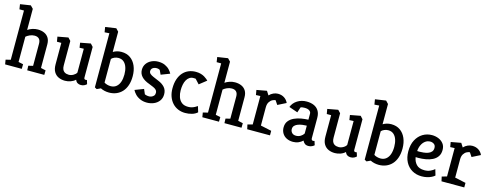

<svg xmlns="http://www.w3.org/2000/svg" viewBox="-24 -1467 5640 2207"><g transform="rotate(15 2795.5 -364.0)"><path d="M35 0 26 -54 84 -68V-654H30L21 -713L145 -732L177 -699V-448Q200 -464 231.5 -474.5Q263 -485 295 -485Q339 -485 372.5 -470Q406 -455 425 -424.5Q444 -394 444 -347V-67L502 -54L501 0H298L296 -54L350 -67V-329Q350 -369 331.5 -388Q313 -407 278 -407Q248 -407 220 -394Q192 -381 177 -367V-67L234 -55L233 0Z M747 4Q705 4 670.5 -11.5Q636 -27 615.5 -61Q595 -95 595 -151V-406H543L533 -464L658 -487L689 -454V-164Q689 -136 696.5 -118Q704 -100 716.5 -90.5Q729 -81 743.5 -77.5Q758 -74 772 -74Q799 -74 825.5 -89Q852 -104 862 -124V-408L812 -406L803 -464L925 -487L955 -454V-90Q955 -77 961 -72.5Q967 -68 974 -68Q980 -68 984.5 -69Q989 -70 990 -70L1004 -24Q998 -17 980 -6.5Q962 4 936 4Q912 4 895 -7Q878 -18 869 -41Q846 -19 813 -7.5Q780 4 747 4Z M1125 2 1100 -12V-656L1044 -652L1034 -713L1162 -732L1193 -699V-458Q1212 -470 1237 -477.5Q1262 -485 1291 -485Q1354 -485 1397.5 -454Q1441 -423 1464 -369.5Q1487 -316 1487 -247Q1487 -186 1471 -139Q1455 -92 1426 -60.5Q1397 -29 1357.5 -12.5Q1318 4 1271 4Q1243 4 1217 -2Q1191 -8 1170 -19ZM1270 -72Q1310 -72 1337 -94Q1364 -116 1377 -154Q1390 -192 1390 -242Q1390 -289 1377.5 -327Q1365 -365 1339.5 -387Q1314 -409 1275 -409Q1252 -409 1229 -399.5Q1206 -390 1193 -375V-94Q1207 -84 1228.5 -78Q1250 -72 1270 -72Z M1722 3Q1676 3 1640 -13Q1604 -29 1581 -53.5Q1558 -78 1547 -101L1651 -141L1676 -83Q1681 -81 1694.5 -77Q1708 -73 1728 -73Q1741 -73 1756.5 -79Q1772 -85 1783 -97.5Q1794 -110 1794 -131Q1794 -153 1780.5 -167Q1767 -181 1744 -190.5Q1721 -200 1694 -211Q1632 -233 1600.5 -267Q1569 -301 1569 -348Q1569 -389 1590.5 -420Q1612 -451 1649 -468.5Q1686 -486 1729 -486Q1776 -486 1809.5 -470.5Q1843 -455 1864.5 -432Q1886 -409 1896 -388L1792 -348L1768 -399Q1765 -401 1755 -405Q1745 -409 1727 -409Q1712 -409 1698 -403.5Q1684 -398 1674.5 -387Q1665 -376 1665 -358Q1665 -339 1679.5 -326Q1694 -313 1721 -301.5Q1748 -290 1783 -275Q1833 -255 1861.5 -222.5Q1890 -190 1890 -140Q1890 -94 1865.5 -61.5Q1841 -29 1802.5 -13Q1764 3 1722 3Z M2177 4Q2131 4 2092 -12.5Q2053 -29 2024.5 -60Q1996 -91 1980 -134.5Q1964 -178 1964 -233Q1964 -295 1980 -342Q1996 -389 2024.5 -421Q2053 -453 2092 -469Q2131 -485 2176 -485Q2210 -485 2235.5 -477.5Q2261 -470 2279.5 -459Q2298 -448 2310 -437.5Q2322 -427 2328 -421L2243 -354L2193 -408L2171 -409Q2142 -410 2121 -396Q2100 -382 2086.5 -357.5Q2073 -333 2067 -301.5Q2061 -270 2061 -235Q2061 -194 2073.5 -156.5Q2086 -119 2114.5 -96Q2143 -73 2192 -73Q2217 -73 2236.5 -79Q2256 -85 2272 -94Q2288 -103 2300 -111L2321 -42Q2295 -18 2256.5 -7Q2218 4 2177 4Z M2382 0 2373 -54 2431 -68V-654H2377L2368 -713L2492 -732L2524 -699V-448Q2547 -464 2578.5 -474.5Q2610 -485 2642 -485Q2686 -485 2719.5 -470Q2753 -455 2772 -424.5Q2791 -394 2791 -347V-67L2849 -54L2848 0H2645L2643 -54L2697 -67V-329Q2697 -369 2678.5 -388Q2660 -407 2625 -407Q2595 -407 2567 -394Q2539 -381 2524 -367V-67L2581 -55L2580 0Z M2916 0 2904 -54 2963 -70V-408L2911 -406L2901 -464L3021 -486L3051 -439Q3072 -462 3099.5 -474Q3127 -486 3153 -486Q3197 -486 3229 -465Q3261 -444 3276 -409L3177 -359L3145 -407Q3130 -407 3109 -396.5Q3088 -386 3072.5 -362Q3057 -338 3057 -298V-82L3187 -54V0Z M3461 4Q3417 4 3384 -12.5Q3351 -29 3332.5 -59.5Q3314 -90 3314 -129Q3314 -176 3338.5 -206.5Q3363 -237 3401.5 -254.5Q3440 -272 3484 -279.5Q3528 -287 3567 -288V-360Q3567 -381 3547.5 -395Q3528 -409 3491 -409Q3480 -409 3466 -407.5Q3452 -406 3443 -401L3422 -337L3318 -373Q3337 -424 3385.5 -454.5Q3434 -485 3495 -485Q3544 -485 3581 -469Q3618 -453 3639 -419.5Q3660 -386 3660 -333V-93Q3660 -81 3665.5 -74Q3671 -67 3681 -67Q3686 -67 3691 -68.5Q3696 -70 3698 -71L3713 -23Q3705 -15 3686.5 -5.5Q3668 4 3645 4Q3616 4 3600 -9Q3584 -22 3575 -42Q3555 -22 3525.5 -9Q3496 4 3461 4ZM3477 -73Q3506 -73 3530.5 -88Q3555 -103 3567 -124V-217Q3545 -217 3518 -213.5Q3491 -210 3466.5 -201.5Q3442 -193 3426 -177Q3410 -161 3410 -135Q3410 -110 3427 -91.5Q3444 -73 3477 -73Z M3958 4Q3916 4 3881.5 -11.5Q3847 -27 3826.5 -61Q3806 -95 3806 -151V-406H3754L3744 -464L3869 -487L3900 -454V-164Q3900 -136 3907.5 -118Q3915 -100 3927.5 -90.5Q3940 -81 3954.5 -77.5Q3969 -74 3983 -74Q4010 -74 4036.5 -89Q4063 -104 4073 -124V-408L4023 -406L4014 -464L4136 -487L4166 -454V-90Q4166 -77 4172 -72.5Q4178 -68 4185 -68Q4191 -68 4195.5 -69Q4200 -70 4201 -70L4215 -24Q4209 -17 4191 -6.5Q4173 4 4147 4Q4123 4 4106 -7Q4089 -18 4080 -41Q4057 -19 4024 -7.5Q3991 4 3958 4Z M4336 2 4311 -12V-656L4255 -652L4245 -713L4373 -732L4404 -699V-458Q4423 -470 4448 -477.5Q4473 -485 4502 -485Q4565 -485 4608.5 -454Q4652 -423 4675 -369.5Q4698 -316 4698 -247Q4698 -186 4682 -139Q4666 -92 4637 -60.5Q4608 -29 4568.5 -12.5Q4529 4 4482 4Q4454 4 4428 -2Q4402 -8 4381 -19ZM4481 -72Q4521 -72 4548 -94Q4575 -116 4588 -154Q4601 -192 4601 -242Q4601 -289 4588.5 -327Q4576 -365 4550.5 -387Q4525 -409 4486 -409Q4463 -409 4440 -399.5Q4417 -390 4404 -375V-94Q4418 -84 4439.5 -78Q4461 -72 4481 -72Z M4992 4Q4927 4 4877 -25Q4827 -54 4798.5 -108Q4770 -162 4770 -236Q4770 -315 4799.5 -370.5Q4829 -426 4878 -455.5Q4927 -485 4987 -485Q5028 -485 5064.5 -470Q5101 -455 5124 -425.5Q5147 -396 5147 -351Q5147 -304 5125.5 -273Q5104 -242 5068 -224Q5032 -206 4988 -198.5Q4944 -191 4899 -191L4869 -192Q4876 -141 4908 -106.5Q4940 -72 5005 -72Q5044 -72 5073.5 -86Q5103 -100 5123 -117L5144 -46Q5130 -33 5107 -21.5Q5084 -10 5054.5 -3Q5025 4 4992 4ZM4868 -264 4893 -263Q4916 -263 4943.5 -266Q4971 -269 4995.5 -277.5Q5020 -286 5035.5 -303.5Q5051 -321 5051 -349Q5051 -380 5031 -394Q5011 -408 4987 -408Q4953 -408 4927 -388.5Q4901 -369 4885.5 -336Q4870 -303 4868 -264Z M5228 0 5216 -54 5275 -70V-408L5223 -406L5213 -464L5333 -486L5363 -439Q5384 -462 5411.5 -474Q5439 -486 5465 -486Q5509 -486 5541 -465Q5573 -444 5588 -409L5489 -359L5457 -407Q5442 -407 5421 -396.5Q5400 -386 5384.5 -362Q5369 -338 5369 -298V-82L5499 -54V0Z"/></g></svg>

Font: Kreon
Style: Regular
Weight: 400
Designer: Julia Petretta
Foundry: Julia Petretta and Eli Heuer
Version: Version 2.002